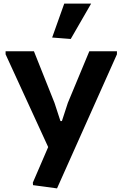

<svg xmlns="http://www.w3.org/2000/svg" viewBox="-20 -824 678 1064"><path d="M163 202 162 188 247 -9 11 -523V-540H168L282 -254L315 -153H323L356 -254L475 -540H628V-523L296 220ZM269 -616 336 -804H485L372 -608Z"/></svg>

Font: Encode Sans Wide
Style: SemiBold
Weight: 600
Designer: Pablo Impallari, Andres Torresi
Foundry: Pablo Impallari, Andres Torresi
Version: Version 1.000; ttfautohint (v1.00) -l 8 -r 50 -G 200 -x 14 -